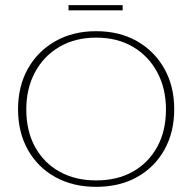

<svg xmlns="http://www.w3.org/2000/svg" viewBox="-20 -715 746 745"><path d="M353 10Q263 10 194.5 -28Q126 -66 88 -134Q50 -202 50 -291Q50 -380 88 -448Q126 -516 194.5 -555Q263 -594 353 -594Q444 -594 512 -555Q580 -516 618 -448Q656 -380 656 -291Q656 -202 618 -134Q580 -66 512 -28Q444 10 353 10ZM353 -15Q435 -15 495.5 -49Q556 -83 590 -145Q624 -207 624 -290Q624 -372 590 -435Q556 -498 495.5 -533.5Q435 -569 353 -569Q272 -569 211 -533.5Q150 -498 116 -435Q82 -372 82 -290Q82 -207 116 -145Q150 -83 211 -49Q272 -15 353 -15ZM246 -675V-695H456V-675Z"/></svg>

Font: Rokkitt Thin
Style: Regular
Weight: 250
Version: Version 3.103